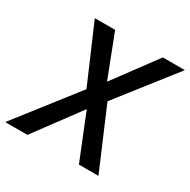

<svg xmlns="http://www.w3.org/2000/svg" viewBox="-170 -849 987 997"><g transform="rotate(30 323.5 -350.0)"><path d="M267 -359 120 -700H242L340 -446L528 -700H660L393 -359L546 0H429L320 -270L120 0H-13Z"/></g></svg>

Font: Sarabun Medium
Style: Italic
Weight: 500
Italic angle: -10°
Designer: Suppakit Chalermlarp | Katatrad Co.,Ltd.
Foundry: Cadson Demak Co.,Ltd.
Version: Version 1.000; ttfautohint (v1.6)